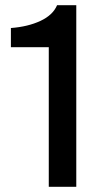

<svg xmlns="http://www.w3.org/2000/svg" viewBox="-20 -720 377 740"><path d="M274 0H168V-538H22V-612Q88 -617 136 -639.5Q184 -662 200 -700H274Z"/></svg>

Font: Bebas Kai
Style: Regular
Weight: 400
Designer: Ryoichi Tsunekawa
Foundry: Dharma Type
Version: Version 1.001;PS 001.001;hotconv 1.0.70;makeotf.lib2.5.58329